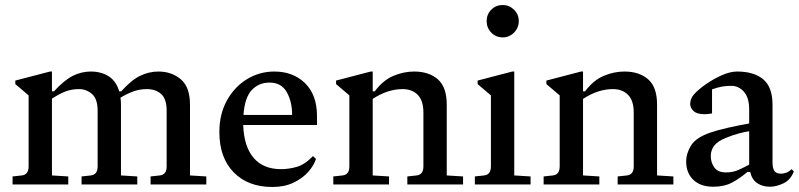

<svg xmlns="http://www.w3.org/2000/svg" viewBox="-20 -735 3183 765"><path d="M30 0V-32L67 -36Q94 -39 94 -72V-355L41 -400V-414L179 -450H187V-371H195Q235 -415 269.5 -432.5Q304 -450 342 -450Q383 -450 413 -431Q443 -412 455 -371H463Q502 -415 537.5 -432.5Q573 -450 611 -450Q664 -450 700.5 -419Q737 -388 737 -318V-36L802 -32V0H580V-32L617 -36Q644 -39 644 -72V-294Q644 -341 622 -360.5Q600 -380 565 -380Q538 -380 513.5 -371.5Q489 -363 460 -346Q462 -333 462 -318V-36L527 -32V0H305V-32L342 -36Q369 -39 369 -72V-294Q369 -341 346.5 -360.5Q324 -380 295 -380Q266 -380 242 -371Q218 -362 187 -342V-36L252 -32V0Z M1065 10Q968 10 911 -48.5Q854 -107 854 -209Q854 -280 884 -334.5Q914 -389 964 -419.5Q1014 -450 1073 -450Q1148 -450 1195.5 -403.5Q1243 -357 1243 -273V-237H949Q952 -151 990.5 -106Q1029 -61 1100 -61Q1130 -61 1162 -70Q1194 -79 1227 -113L1239 -102Q1231 -76 1208 -50Q1185 -24 1149 -7Q1113 10 1065 10ZM1054 -406Q1011 -406 983 -376Q955 -346 950 -277H1144Q1144 -330 1122.5 -368Q1101 -406 1054 -406Z M1308 0V-32L1345 -36Q1372 -39 1372 -72V-355L1319 -400V-414L1457 -450H1465V-371H1473Q1507 -416 1548 -433Q1589 -450 1630 -450Q1689 -450 1724.5 -419Q1760 -388 1760 -318V-36L1825 -32V0H1603V-32L1640 -36Q1667 -39 1667 -72V-287Q1667 -334 1644.5 -357Q1622 -380 1584 -380Q1525 -380 1465 -341V-36L1530 -32V0Z M1872 0V-32L1909 -36Q1936 -39 1936 -72V-355L1883 -400V-414L2021 -450H2029V-36L2094 -32V0ZM1983 -586Q1956 -586 1937.5 -605Q1919 -624 1919 -651Q1919 -678 1937.5 -696.5Q1956 -715 1983 -715Q2009 -715 2028 -696.5Q2047 -678 2047 -651Q2047 -624 2028 -605Q2009 -586 1983 -586Z M2146 0V-32L2183 -36Q2210 -39 2210 -72V-355L2157 -400V-414L2295 -450H2303V-371H2311Q2345 -416 2386 -433Q2427 -450 2468 -450Q2527 -450 2562.5 -419Q2598 -388 2598 -318V-36L2663 -32V0H2441V-32L2478 -36Q2505 -39 2505 -72V-287Q2505 -334 2482.5 -357Q2460 -380 2422 -380Q2363 -380 2303 -341V-36L2368 -32V0Z M2822 9Q2771 9 2742.5 -18.5Q2714 -46 2714 -91Q2714 -124 2733.5 -155.5Q2753 -187 2811 -207Q2840 -217 2885 -227Q2930 -237 2965 -243V-299Q2965 -346 2944 -369.5Q2923 -393 2894 -393Q2873 -393 2856.5 -390Q2840 -387 2817 -379V-283Q2801 -280 2787 -280Q2757 -280 2743.5 -292.5Q2730 -305 2730 -321Q2730 -330 2733.5 -340Q2737 -350 2745 -359Q2762 -378 2792 -399Q2822 -420 2855.5 -435Q2889 -450 2917 -450Q2984 -450 3021 -419Q3058 -388 3058 -318V-87Q3058 -65 3065.5 -54Q3073 -43 3092 -43Q3102 -43 3113 -47Q3124 -51 3134 -61L3143 -52Q3130 -18 3101.5 -4.5Q3073 9 3047 9Q3019 9 2997.5 -5Q2976 -19 2969 -50H2958Q2929 -25 2897.5 -8Q2866 9 2822 9ZM2812 -113Q2812 -88 2826 -68Q2840 -48 2873 -48Q2898 -48 2917.5 -56Q2937 -64 2965 -79V-84V-212Q2949 -210 2924.5 -203.5Q2900 -197 2873 -186Q2840 -173 2826 -155Q2812 -137 2812 -113Z"/></svg>

Font: Gulzar
Style: Regular
Weight: 400
Designer: Borna Izadpanah, Alice Savoie, Simon Cozens, Fiona Ross
Version: Version 1.000;[7b34f74]; ttfautohint (v1.8.4)